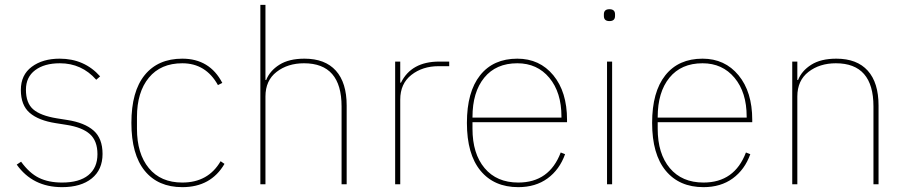

<svg xmlns="http://www.w3.org/2000/svg" viewBox="-20 -760 3739 792"><path d="M236 12Q115 12 49 -81L67 -93Q101 -46 140.5 -26.5Q180 -7 236 -7Q307 -7 344.5 -37.5Q382 -68 382 -124Q382 -179 350.5 -207Q319 -235 254 -245L210 -252Q139 -263 102.5 -294.5Q66 -326 66 -389Q66 -451 111 -484.5Q156 -518 226 -518Q328 -518 393 -445L377 -431Q317 -499 227 -499Q163 -499 125 -470.5Q87 -442 87 -390Q87 -335 117 -309Q147 -283 214 -272L258 -265Q329 -254 366 -221.5Q403 -189 403 -125Q403 -60 358.5 -24Q314 12 236 12Z M732 12Q632 12 577 -55.5Q522 -123 522 -253Q522 -383 577 -450.5Q632 -518 732 -518Q845 -518 897 -418L879 -409Q829 -499 732 -499Q643 -499 594 -439.5Q545 -380 545 -277V-229Q545 -126 594 -66.5Q643 -7 732 -7Q839 -7 890 -95L906 -84Q850 12 732 12Z M1054 0V-740H1075V-430H1078Q1093 -468 1132.5 -493Q1172 -518 1236 -518Q1321 -518 1365.5 -468.5Q1410 -419 1410 -325V0H1389V-321Q1389 -499 1234 -499Q1167 -499 1121 -463.5Q1075 -428 1075 -362V0Z M1631 0H1610V-506H1631V-419H1634Q1677 -506 1792 -506H1833V-487H1789Q1723 -487 1677 -451Q1631 -415 1631 -349Z M2118 12Q2018 12 1962 -56Q1906 -124 1906 -253Q1906 -381 1960.5 -449.5Q2015 -518 2114 -518Q2206 -518 2262.5 -449.5Q2319 -381 2319 -266V-256H1929V-229Q1929 -126 1979 -66.5Q2029 -7 2118 -7Q2246 -7 2293 -131L2311 -124Q2288 -60 2238.5 -24Q2189 12 2118 12ZM2114 -499Q2026 -499 1977.5 -439.5Q1929 -380 1929 -277V-275H2296V-279Q2296 -379 2246 -439Q2196 -499 2114 -499Z M2471 -694V-701Q2471 -722 2494 -722Q2517 -722 2517 -701V-694Q2517 -673 2494 -673Q2471 -673 2471 -694ZM2484 0V-506H2505V0Z M2882 12Q2782 12 2726 -56Q2670 -124 2670 -253Q2670 -381 2724.5 -449.5Q2779 -518 2878 -518Q2970 -518 3026.5 -449.5Q3083 -381 3083 -266V-256H2693V-229Q2693 -126 2743 -66.5Q2793 -7 2882 -7Q3010 -7 3057 -131L3075 -124Q3052 -60 3002.5 -24Q2953 12 2882 12ZM2878 -499Q2790 -499 2741.5 -439.5Q2693 -380 2693 -277V-275H3060V-279Q3060 -379 3010 -439Q2960 -499 2878 -499Z M3269 0H3248V-506H3269V-430H3272Q3287 -468 3326.5 -493Q3366 -518 3430 -518Q3515 -518 3559.5 -468.5Q3604 -419 3604 -325V0H3583V-321Q3583 -499 3428 -499Q3361 -499 3315 -463.5Q3269 -428 3269 -362Z"/></svg>

Font: IBM Plex Sans Thin
Style: Regular
Weight: 100
Designer: Mike Abbink, Paul van der Laan, Pieter van Rosmalen
Foundry: Bold Monday
Version: Version 3.0